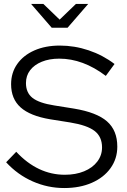

<svg xmlns="http://www.w3.org/2000/svg" viewBox="-20 -939 640 969"><path d="M304 10Q221 10 145 -23.5Q69 -57 11 -120L62 -173Q116 -115 177.5 -86Q239 -57 307 -57Q362 -57 404.5 -74.5Q447 -92 471 -123.5Q495 -155 495 -195Q495 -249 457.5 -278Q420 -307 334 -321L233 -337Q132 -354 84 -397Q36 -440 36 -514Q36 -572 67 -616Q98 -660 153.5 -684.5Q209 -709 282 -709Q356 -709 427.5 -685Q499 -661 558 -616L514 -556Q399 -643 279 -643Q229 -643 191 -627.5Q153 -612 132 -584.5Q111 -557 111 -520Q111 -471 144 -445Q177 -419 253 -407L353 -391Q468 -372 520 -326.5Q572 -281 572 -199Q572 -138 538 -90.5Q504 -43 443.5 -16.5Q383 10 304 10ZM199 -919 281 -840 363 -919H425L321 -799H241L137 -919Z"/></svg>

Font: Red Hat Display
Style: Regular
Weight: 300
Designer: Pentagram, MCKL
Foundry: Pentagram, MCKL
Version: Version 1.023